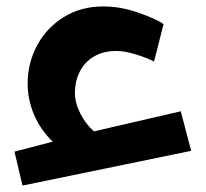

<svg xmlns="http://www.w3.org/2000/svg" viewBox="-20 -577 640 597"><path d="M25 -105.5 144 -136.5Q106.5 -172.5 86.2 -219.5Q66 -266.5 66 -317.5Q66 -381 95.5 -436Q125 -491 178.5 -524Q232 -557 300.5 -557Q355 -557 409 -538Q468 -517.5 488.5 -502L459 -385.5Q441 -395.5 405 -407Q369 -418.5 341.5 -418.5Q302 -418.5 273 -401.8Q244 -385 228.5 -355.2Q213 -325.5 213 -288Q213 -257 229.8 -224Q246.5 -191 272 -168.5L542 -231L574.5 -108L50 0Z"/></svg>

Font: JuliaMono
Style: Bold
Weight: 700
Monospace: yes
Designer: cormullion
Foundry: corm
Version: Version 0.055; ttfautohint (v1.8.4)